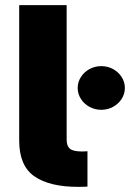

<svg xmlns="http://www.w3.org/2000/svg" viewBox="-20 -727 506 747"><path d="M298.8 -137.7Q311.5 -137.7 320.3 -138.7V-1Q306.6 0 283.2 0Q172.9 0 113.8 -41Q54.7 -82 54.7 -179.7V-707H239.3V-183.6Q239.3 -158.7 252.2 -148.2Q265.1 -137.7 298.8 -137.7ZM282.2 -384.8Q282.2 -407.7 294.7 -427.2Q307.1 -446.8 328.1 -458.3Q349.1 -469.7 374 -469.7Q398.9 -469.7 419.9 -458.3Q440.9 -446.8 453.4 -427.2Q465.8 -407.7 465.8 -384.8Q465.8 -361.8 453.4 -342.3Q440.9 -322.8 419.9 -311.3Q398.9 -299.8 374 -299.8Q349.1 -299.8 328.1 -311.3Q307.1 -322.8 294.7 -342.3Q282.2 -361.8 282.2 -384.8Z"/></svg>

Font: Pretendard GOV Black
Style: Regular
Weight: 900
Designer: Base glyphs from Inter by Rasmus Andersson; Hangeul glyphs from Noto Sans CJK(Source Han Sans) by Jang Soo-young and Kan
Foundry: Kil Hyung-jin
Version: Version 1.309